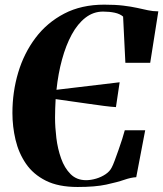

<svg xmlns="http://www.w3.org/2000/svg" viewBox="-20 -772 683 804"><path d="M305 11Q224.5 11 171.8 -15.5Q119 -42 88.5 -86.8Q58 -131.5 45 -186.8Q32 -242 32 -299Q32 -387 56.2 -468.2Q80.5 -549.5 128.8 -613.5Q177 -677.5 249 -715Q321 -752.5 416.5 -752.5Q463 -752.5 496 -748.5Q529 -744.5 554 -739Q579 -733.5 599.8 -729Q620.5 -724.5 643 -724.5L609 -509H505L495.5 -702.5Q482.5 -714 460.2 -718.8Q438 -723.5 411.5 -723.5Q371 -723.5 338 -698Q305 -672.5 280.5 -627.5Q256 -582.5 239.8 -523Q223.5 -463.5 216.5 -396L481 -427.5L465.5 -323.5Q446.5 -324.5 415.2 -328.5Q384 -332.5 347.8 -337.8Q311.5 -343 276 -348Q240.5 -353 213 -357Q212 -337.5 211.2 -318.2Q210.5 -299 210.5 -279Q210.5 -239.5 216 -194.2Q221.5 -149 235.8 -108.8Q250 -68.5 275.5 -43Q301 -17.5 340.5 -17.5Q360.5 -17.5 382.5 -24Q404.5 -30.5 422.2 -42.5Q440 -54.5 448 -71Q452.5 -79 460 -99Q467.5 -119 476 -143.2Q484.5 -167.5 491.8 -190Q499 -212.5 502.5 -226.5H588L550.5 -30Q529 -29 500 -19Q471 -9 424.8 1Q378.5 11 305 11Z"/></svg>

Font: Merriweather 144pt ExtraBold
Style: Italic
Weight: 800
Italic angle: -7.8°
Version: Version 2.101